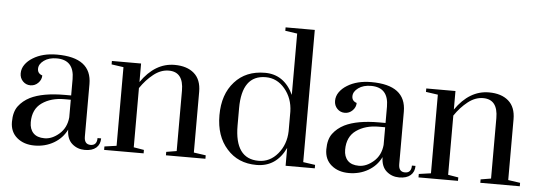

<svg xmlns="http://www.w3.org/2000/svg" viewBox="-51 -952 3124 1114"><g transform="rotate(5 1511.0 -395.0)"><path d="M366 -99Q341 -48 291 -19Q241 10 179 10Q117 10 77 -23.5Q37 -57 37 -115.5Q37 -174 62 -207.5Q87 -241 128 -262Q201 -298 329 -298H366V-393Q366 -505 264 -505Q219 -505 190 -484Q161 -463 161 -435.5Q161 -408 189 -399Q189 -374 170 -355Q151 -336 125 -336Q99 -336 81 -354.5Q63 -373 63 -400.5Q63 -428 79.5 -451.5Q96 -475 124 -492Q180 -527 264 -527Q466 -527 466 -373V-67Q466 -22 503 -22Q540 -22 540 -65H561Q561 -30 538 -10Q515 10 472 10Q429 10 398 -17Q367 -44 366 -99ZM366 -170V-273H329Q251 -273 198.5 -236Q146 -199 146 -123Q146 -83 168 -60Q190 -37 233.5 -37Q277 -37 318.5 -73Q360 -109 366 -170Z M944 0V-20L1004 -30V-382Q1004 -491 918 -491Q872 -491 829.5 -457.5Q787 -424 754 -375V-30L814 -20V0H584V-20L654 -30V-488L584 -498V-518H754V-410Q835 -527 949 -527Q1021 -527 1062.5 -491Q1104 -455 1104 -384V-30L1174 -20V0Z M1641 0V-104Q1587 10 1472 10Q1364 10 1299 -64Q1233 -137 1233 -259Q1233 -381 1299 -454Q1364 -527 1475.5 -527Q1587 -527 1641 -413V-770L1571 -780V-800H1741V-30L1811 -20V0ZM1343 -309V-209Q1343 -15 1482 -15Q1548 -15 1593.5 -69.5Q1639 -124 1641 -201V-316Q1639 -393 1593.5 -447.5Q1548 -502 1482 -502Q1343 -502 1343 -309Z M2197 -99Q2172 -48 2122 -19Q2072 10 2010 10Q1948 10 1908 -23.5Q1868 -57 1868 -115.5Q1868 -174 1893 -207.5Q1918 -241 1959 -262Q2032 -298 2160 -298H2197V-393Q2197 -505 2095 -505Q2050 -505 2021 -484Q1992 -463 1992 -435.5Q1992 -408 2020 -399Q2020 -374 2001 -355Q1982 -336 1956 -336Q1930 -336 1912 -354.5Q1894 -373 1894 -400.5Q1894 -428 1910.5 -451.5Q1927 -475 1955 -492Q2011 -527 2095 -527Q2297 -527 2297 -373V-67Q2297 -22 2334 -22Q2371 -22 2371 -65H2392Q2392 -30 2369 -10Q2346 10 2303 10Q2260 10 2229 -17Q2198 -44 2197 -99ZM2197 -170V-273H2160Q2082 -273 2029.5 -236Q1977 -199 1977 -123Q1977 -83 1999 -60Q2021 -37 2064.5 -37Q2108 -37 2149.5 -73Q2191 -109 2197 -170Z M2775 0V-20L2835 -30V-382Q2835 -491 2749 -491Q2703 -491 2660.5 -457.5Q2618 -424 2585 -375V-30L2645 -20V0H2415V-20L2485 -30V-488L2415 -498V-518H2585V-410Q2666 -527 2780 -527Q2852 -527 2893.5 -491Q2935 -455 2935 -384V-30L3005 -20V0Z"/></g></svg>

Font: Prata
Style: Regular
Weight: 400
Designer: Cyreal (www.cyreal.org)
Foundry: Cyreal (www.cyreal.org)
Version: Version 1.010